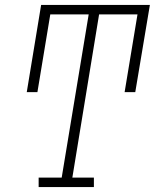

<svg xmlns="http://www.w3.org/2000/svg" viewBox="-20 -755 640 775"><path d="M136 0V-38H229L338 -697H183L131 -383H88L146 -735H585L526 -383H483L535 -697H380L272 -38H359V0Z"/></svg>

Font: Iosevka Slab XLtEx
Style: Italic
Weight: 200
Width: 7
Italic angle: -9°
Monospace: yes
Designer: Belleve Invis
Foundry: Belleve Invis
Version: Version 11.1.0; ttfautohint (v1.8.3)